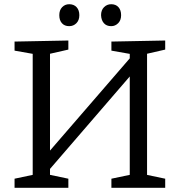

<svg xmlns="http://www.w3.org/2000/svg" viewBox="-20 -890 851 910"><path d="M49 0V-43L148 -64L135 -46V-651L151 -632L49 -650V-693L304 -698V-655L203 -632L217 -651V-155L202 -159L605 -625L595 -601V-651L610 -632L508 -650V-693L763 -698V-655L663 -632L677 -651V-46L663 -64L763 -43V0H508V-43L608 -64L595 -46V-551L610 -545L208 -79L217 -102V-46L204 -64L304 -43V0ZM507 -766Q485 -766 472.5 -780Q460 -794 459 -818Q459 -842 473 -856Q487 -870 507 -870Q529 -870 541.5 -856Q554 -842 554 -818Q554 -794 540 -780Q526 -766 507 -766ZM308 -766Q286 -766 273.5 -780Q261 -794 261 -818Q261 -842 274.5 -856Q288 -870 308 -870Q330 -870 343 -856Q356 -842 356 -818Q356 -794 342 -780Q328 -766 308 -766Z"/></svg>

Font: Pack4
Style: Regular
Weight: 400
Version: Version 2.002